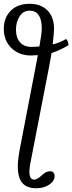

<svg xmlns="http://www.w3.org/2000/svg" viewBox="-27 -735 385 1024"><path d="M166 269Q116.2 269 92 240.7Q67.9 212.4 67.9 150.9Q67.9 111.3 84 32.2L166 -394Q169.9 -416.5 174.8 -440.9Q150.4 -439 139.2 -439Q74.7 -439 33.9 -478.8Q-6.8 -518.6 -6.8 -581.1Q-6.8 -640.1 30 -677.5Q66.9 -714.8 130.9 -714.8Q190.9 -714.8 226.1 -679.4Q261.2 -644 261.2 -581.1Q261.2 -560.5 253.9 -498Q292.5 -507.3 323.2 -525.9Q326.7 -527.8 331.3 -519.8Q335.9 -511.7 337.4 -503.4Q338.9 -495.1 335.9 -492.2Q291 -466.3 248 -452.1Q246.6 -443.4 242.9 -423.1Q239.3 -402.8 237.8 -394L136.2 128.9Q116.7 223.1 155.8 223.1Q171.4 223.1 195.8 200.2Q217.8 178.2 241.2 178.2Q252 178.2 258.1 185.5Q264.2 192.9 264.2 204.1Q264.2 230.5 235.4 249.8Q206.5 269 166 269ZM142.1 -484.9Q156.7 -484.9 183.1 -486.8Q195.8 -557.6 195.8 -582Q195.8 -678.2 130.9 -678.2Q96.7 -678.2 77.4 -647.7Q58.1 -617.2 58.1 -577.1Q58.1 -534.7 79.3 -509.8Q100.6 -484.9 142.1 -484.9Z"/></svg>

Font: Junicode SmCond Medium
Style: Italic
Weight: 500
Width: 4
Italic angle: -11°
Designer: Peter S. Baker
Version: Version 2.206